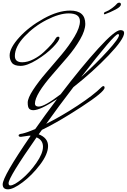

<svg xmlns="http://www.w3.org/2000/svg" viewBox="-57 -795 947 1434"><path d="M715 -152Q724 -152 724 -140Q724 -109 548 5.5Q372 120 256 175L232 208Q302 235 302 295.5Q302 356 242 435Q182 514 112 566.5Q42 619 2.5 619Q-37 619 -37 582Q-37 523 172 219Q169 218 162 218Q101 227 99 227Q82 227 82 216.5Q82 206 109 203Q145 195 206 169Q268 80 369 -55Q244 28 192 28Q171 28 160.5 16.5Q150 5 150 -28.5Q150 -62 190 -123.5Q230 -185 287.5 -251.5Q345 -318 402.5 -386.5Q460 -455 500 -522.5Q540 -590 540 -636Q540 -695 456 -695Q387 -695 292.5 -647Q198 -599 126 -522.5Q54 -446 54 -377Q54 -330 109 -330Q149 -330 193 -352.5Q237 -375 270 -406Q339 -470 357 -505Q366 -521 376.5 -521Q387 -521 387 -512Q387 -492 339 -442.5Q291 -393 218 -348Q145 -303 97 -303Q49 -303 32 -326Q15 -349 15 -381Q15 -437 87.5 -516.5Q160 -596 268.5 -656Q377 -716 467 -716Q580 -716 580 -617Q580 -568 541.5 -501Q503 -434 447.5 -369Q392 -304 336 -240Q204 -89 204 -21Q204 1 232 1Q276 1 396 -91Q553 -297 677.5 -433.5Q802 -570 842 -570Q870 -570 870 -549Q870 -503 754 -381.5Q638 -260 491 -144Q379 2 288 130Q405 71 523.5 -7Q642 -85 701 -144Q709 -152 715 -152ZM216 231Q7 530 7 573Q7 590 20 590Q48 590 106.5 541.5Q165 493 214.5 422Q264 351 264 301Q264 251 216 231ZM824 -540Q797 -540 549 -219Q662 -321 747 -414.5Q832 -508 832 -533Q832 -540 824 -540ZM846 -762Q846 -745 806.5 -724Q767 -703 725 -688Q719 -688 719 -695.5Q719 -703 736.5 -709Q754 -715 779.5 -734Q805 -753 813.5 -764Q822 -775 834 -775Q846 -775 846 -762Z"/></svg>

Font: Mrs Saint Delafield
Style: Regular
Weight: 400
Designer: Alejandro Paul
Foundry: Alejandro Paul
Version: Version 1.001